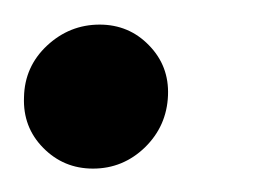

<svg xmlns="http://www.w3.org/2000/svg" viewBox="-44 -132 223 160"><path d="M33.5 8.5Q9 8.5 -8 -8.8Q-25 -26 -24 -51Q-23.5 -76.5 -4.8 -94Q14 -111.5 39 -111.5Q63.5 -111.5 80.2 -94.2Q97 -77 96 -52.5Q95 -27 76.8 -9.2Q58.5 8.5 33.5 8.5Z"/></svg>

Font: Anybody Condensed Medium
Style: Italic
Weight: 500
Width: 3
Italic angle: -10°
Designer: Tyler Finck
Foundry: Etcetera Type Company
Version: Version 1.010; ttfautohint (v1.8.3) -l 8 -r 50 -G 200 -x 14 